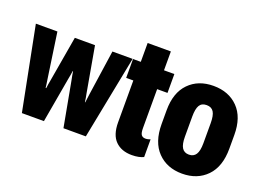

<svg xmlns="http://www.w3.org/2000/svg" viewBox="-91 -815 1432 1047"><g transform="rotate(20 624.5 -291.5)"><path d="M1 -484.4 96.2 0H224.1L269.5 -258.8Q272 -270.5 274.4 -285.2Q276.9 -299.8 278.3 -310.1H280.3Q281.7 -299.8 284.4 -285.2Q287.1 -270.5 289.6 -258.8L337.4 0H467.3L562.5 -484.4H445.3L407.2 -222.2Q405.3 -208.5 403.8 -196.5Q402.3 -184.6 400.9 -173.3H398.9Q397.5 -184.6 395.5 -196.5Q393.6 -208.5 390.6 -222.2L344.2 -484.4H227.1L182.1 -222.2Q179.2 -208.5 177.5 -196.5Q175.8 -184.6 174.3 -173.3H170.9Q169.9 -184.6 168 -196.5Q166 -208.5 164.1 -222.2L126 -484.4Z M564.9 -375H804.7V-484.4H564.9ZM606.4 -132.3Q606.4 -59.6 641.4 -24.7Q676.3 10.3 736.8 10.3Q758.8 10.3 776.1 6.6Q793.5 2.9 804.7 -2.9V-105.5Q797.4 -103 791 -101.3Q784.7 -99.6 776.4 -99.6Q760.3 -99.6 752.4 -110.1Q744.6 -120.6 744.6 -149.9V-593.8H609.9V-455.6L606.4 -445.3Z M832.5 -204.6Q832.5 -100.1 886.7 -44.2Q940.9 11.7 1028.8 11.7Q1117.2 11.7 1171.4 -44.2Q1225.6 -100.1 1225.6 -204.6V-284.2Q1225.6 -386.7 1171.4 -441.9Q1117.2 -497.1 1028.8 -497.1Q940.4 -497.1 886.5 -441.9Q832.5 -386.7 832.5 -284.2ZM975.6 -300.3Q975.6 -344.7 987.8 -365.2Q1000 -385.7 1028.8 -385.7Q1057.1 -385.7 1069.8 -365.5Q1082.5 -345.2 1082.5 -300.3V-183.6Q1082.5 -139.6 1069.3 -119.1Q1056.2 -98.6 1028.8 -98.6Q1001.5 -98.6 988.5 -119.1Q975.6 -139.6 975.6 -183.6Z"/></g></svg>

Font: Roboto Flex
Style: wght 700 wdth 25 opsz 34 GRAD 0.00 slnt 0.00 XTRA 468 XOPQ 96 YOPQ 79 YTLC 514 YTUC 712 YTAS 750 YTDE -203.00 YTFI 738
Weight: 700
Width: 1
Designer: Berlow after Robertson
Foundry: Google
Version: Version 3.100